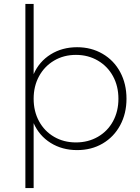

<svg xmlns="http://www.w3.org/2000/svg" viewBox="-20 -762 711 976"><path d="M372 -522Q444 -522 501.5 -488.5Q559 -455 591 -395.5Q623 -336 623 -260Q623 -185 591 -125.5Q559 -66 502 -32.5Q445 1 372 1Q296 1 237.5 -35.5Q179 -72 151 -136V194H109V-742H151V-385Q179 -449 237.5 -485.5Q296 -522 372 -522ZM151 -260Q151 -196 178.5 -145.5Q206 -95 255 -66.5Q304 -38 366 -38Q428 -38 477.5 -66.5Q527 -95 554.5 -145.5Q582 -196 582 -260Q582 -324 554.5 -374.5Q527 -425 477.5 -454Q428 -483 366 -483Q304 -483 255 -454Q206 -425 178.5 -374.5Q151 -324 151 -260Z"/></svg>

Font: TypoPRO Montserrat Alternates
Style: Regular
Weight: 275
Designer: Julieta Ulanovsky
Foundry: Julieta Ulanovsky
Version: Version 6.001